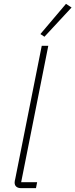

<svg xmlns="http://www.w3.org/2000/svg" viewBox="-20 -978 392 998"><path d="M167 0H90Q74 0 65 -7.5Q56 -15 56 -29Q56 -34 57 -38.5Q58 -43 59 -47L197 -740H231L90 -31H173ZM352 -939 211 -787 190 -801 323 -958Z"/></svg>

Font: IBM Plex Sans ExtraLight
Style: Italic
Weight: 250
Italic angle: -11.31°
Designer: Mike Abbink, Paul van der Laan, Pieter van Rosmalen
Foundry: Bold Monday
Version: Version 3.201